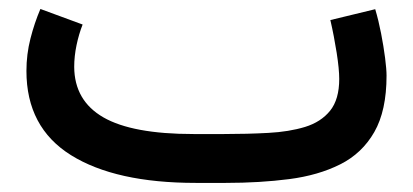

<svg xmlns="http://www.w3.org/2000/svg" viewBox="-20 -402 908 422"><path d="M476.1 0H410.2Q233.9 0 136 -61Q38.1 -122.1 38.1 -246.1Q38.1 -282.7 46.9 -317.1Q55.7 -351.6 68.8 -382.3L161.6 -348.1Q153.3 -327.1 148.2 -302.7Q143.1 -278.3 143.1 -254.9Q143.6 -180.7 207.3 -144Q271 -107.4 405.3 -107.4H472.7Q523.9 -107.4 569.6 -109.9Q615.2 -112.3 650.4 -123Q685.5 -133.8 705.6 -158.7Q725.6 -183.6 725.6 -228.5Q725.6 -250 720 -285.9Q714.4 -321.8 706.1 -357.9L804.7 -381.8Q812 -357.4 817.6 -328.6Q823.2 -299.8 826.4 -274.7Q829.6 -249.5 829.6 -235.8Q829.6 -158.7 802.7 -111.8Q775.9 -64.9 727.8 -40.8Q679.7 -16.6 615.5 -8.3Q551.3 0 476.1 0Z"/></svg>

Font: Vazir Medium FD-WOL-UI
Style: Medium-FD-WOL-UI
Weight: 500
Designer: Saber Rastikerdar
Foundry: Saber Rastikerdar
Version: Version 30.0.0